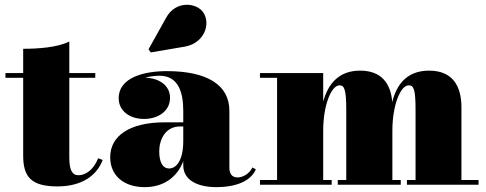

<svg xmlns="http://www.w3.org/2000/svg" viewBox="-20 -761 2004 791"><path d="M403 -102 384.5 -109C364.5 -59 330.5 -39 303.5 -39C276 -39 265.5 -63 265.5 -113V-440.5H372.5V-460H265.5V-590C215.5 -565 135.5 -560 75.5 -560V-460H2.5V-440.5H75.5V-121C75.5 -36 104.5 7 216.5 7C317.5 7 379 -38 403 -102Z M742 -569C821 -583 850 -662.5 817 -710.5C790 -749.5 704.5 -761 664.5 -688L592 -558L601 -545ZM658 -257C516 -257 434 -202.5 434 -113.5C434 -37.5 490 10 576.5 10C651.5 10 709.5 -29 735 -97V-80C735 -21 790 10 872 10C950 10 1013.5 -14 1034 -63.5L1020 -71C1004 -39.5 974.5 -30 959 -30C934 -30 925 -47.5 925 -70V-304.5C925 -410.5 834.5 -468 667 -468C576 -468 469 -443 469 -356C469 -305 513 -271 573.5 -271C631 -271 680.5 -303 680.5 -358C680.5 -410.5 634 -439.5 577.5 -441C598.5 -446.5 620 -449 637 -449C717 -449 735 -376.5 735 -304.5V-257ZM677 -67C650 -67 636 -93 636 -138C636 -182.5 659 -240 722 -240H735V-180.5C735 -99 706 -67 677 -67Z M1051 -19.5V0H1346.5V-19.5H1311.5V-222.5C1311.5 -327 1344.5 -409.5 1379 -409.5C1398 -409.5 1406.5 -393.5 1406.5 -309.5V-19.5H1371.5V0H1631V-19.5H1596.5V-222.5C1596.5 -327 1629.5 -409.5 1664 -409.5C1684 -409.5 1692 -393.5 1692 -309.5V-19.5H1656.5V0H1951.5V-19.5H1881V-319.5C1881 -406.5 1844.5 -470 1748 -470C1654 -470 1613 -410 1596 -340.5C1590 -416.5 1552 -470 1463.5 -470C1372.5 -470 1330.5 -411.5 1311.5 -342.5V-460H1051V-440.5H1121.5V-19.5Z"/></svg>

Font: Bodoni* 11pt Fatface
Style: Regular
Weight: 900
Version: Version 2.3